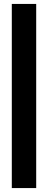

<svg xmlns="http://www.w3.org/2000/svg" viewBox="-20 -746 244 976"><path d="M40 210V-726H164V210Z"/></svg>

Font: Archivo ExtraCondensed Black
Style: Regular
Weight: 900
Width: 2
Designer: Hector Gatti
Foundry: Omnibus-Type
Version: Version 2.001; ttfautohint (v1.8.3)